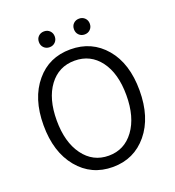

<svg xmlns="http://www.w3.org/2000/svg" viewBox="-160 -1026 1057 1163"><g transform="rotate(-20 368.5 -444.5)"><path d="M146 -644Q230 -745 368 -745Q506 -745 592 -643.5Q678 -542 678 -368.5Q678 -195 592 -91Q506 13 368.5 13Q231 13 145 -91Q59 -195 59 -368Q59 -541 146 -644ZM205.5 -144Q267 -60 368.5 -60Q470 -60 531.5 -144Q593 -228 593 -368.5Q593 -509 532 -590.5Q471 -672 368.5 -672Q266 -672 205 -590Q144 -508 144 -368Q144 -228 205.5 -144ZM256 -800Q234 -800 219.5 -814.5Q205 -829 205 -851.5Q205 -874 219.5 -888Q234 -902 256 -902Q278 -902 292.5 -887.5Q307 -873 307 -851Q307 -829 292.5 -814.5Q278 -800 256 -800ZM482 -800Q460 -800 445.5 -814.5Q431 -829 431 -851.5Q431 -874 445.5 -888Q460 -902 482 -902Q504 -902 518.5 -887.5Q533 -873 533 -851Q533 -829 518.5 -814.5Q504 -800 482 -800Z"/></g></svg>

Font: Resource Han Rounded JP Normal
Style: Regular
Weight: 350
Designer: Cyano Hao (round all glyphs); Ryoko NISHIZUKA 西塚涼子 (kana, bopomofo & ideographs); Paul D. Hunt (Latin, Greek & Cyrillic)
Foundry: Cyano Hao
Version: 0.990